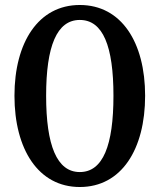

<svg xmlns="http://www.w3.org/2000/svg" viewBox="-20 -735 640 770"><path d="M300 -45C208 -45 165 -152 165 -351C165 -550 208 -655 300 -655C393 -655 435 -550 435 -351C435 -152 393 -45 300 -45ZM38 -351C38 -136 134 15 300 15C467 15 562 -136 562 -351C562 -565 467 -715 300 -715C134 -715 38 -565 38 -351Z"/></svg>

Font: LT Superior Serif Semibold
Style: Regular
Weight: 600
Designer: Daniel Lyons
Foundry: LyonsType
Version: Version 2.120;FEAKit 1.0